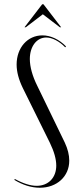

<svg xmlns="http://www.w3.org/2000/svg" viewBox="-20 -873 372 901"><path d="M95 -745H101L181 -806L261 -745H267L184 -853H178ZM244 -96C244 -39 207 -1 152 -1C123 -1 88 -12 50 -33L47 -29C86 -5 127 8 167 8C247 8 305 -45 305 -119C305 -146 298 -174 284 -204L155 -470C132 -516 120 -560 120 -596C120 -655 152 -697 197 -697C225 -697 259 -679 286 -651L290 -655C258 -688 218 -707 179 -707C109 -707 58 -649 58 -570C58 -536 68 -499 87 -460L214 -203C234 -162 244 -126 244 -96Z"/></svg>

Font: Moniqa Display
Style: Regular
Weight: 400
Designer: Rajesh Rajput
Foundry: Rajesh Rajput
Version: Version 1.000